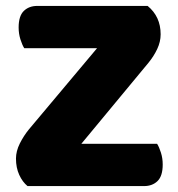

<svg xmlns="http://www.w3.org/2000/svg" viewBox="-20 -629 600 649"><path d="M308 -466H62Q55 -477 49 -496Q43 -515 43 -536Q43 -575 60.5 -592Q78 -609 106 -609H479Q523 -573 523 -513Q523 -488 511.5 -463.5Q500 -439 482 -417L255 -143H511Q518 -132 524 -113Q530 -94 530 -73Q530 -34 512.5 -17Q495 0 467 0H73Q56 -14 45 -38Q34 -62 34 -93Q34 -118 47 -144Q60 -170 78 -192Z"/></svg>

Font: Baloo Tammudu
Style: Regular
Weight: 400
Designer: Omkar Shende and Ek Type
Foundry: Ek Type
Version: Version 1.007;PS 1.000;hotconv 1.0.88;makeotf.lib2.5.647800